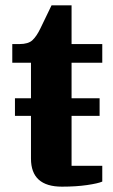

<svg xmlns="http://www.w3.org/2000/svg" viewBox="-20 -689 424 719"><path d="M212 10Q96 10 96 -95V-255H36V-321H96V-454H26V-524H53Q86 -524 101.5 -538.5Q117 -553 131 -582L173 -669H248V-524H363V-454H248V-321H353V-255H248V-68H363V-9Q347 -2 306 4Q265 10 212 10Z"/></svg>

Font: IBM Plex Serif
Style: Bold
Weight: 700
Designer: Mike Abbink, Paul van der Laan, Pieter van Rosmalen
Foundry: Bold Monday
Version: Version 2.008